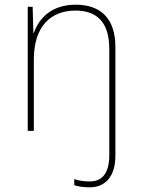

<svg xmlns="http://www.w3.org/2000/svg" viewBox="-20 -557 603 817"><path d="M98 0H124V-304C124 -446 197 -512 301 -512C391 -512 445 -464 445 -349V103C445 174 419 215 363 215C342 215 317 213 296 205V231C313 237 336 240 363 240C424 240 471 198 471 106V-357C471 -479 408 -537 302 -537C197 -537 145 -477 124 -417H122L119 -528H98Z"/></svg>

Font: Noto Sans Mono SemiCondensed Thin
Style: Regular
Weight: 100
Width: 4
Designer: Monotype Design Team
Foundry: Monotype Imaging Inc.
Version: Version 2.014